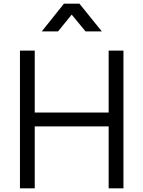

<svg xmlns="http://www.w3.org/2000/svg" viewBox="-20 -1019 776 1039"><path d="M88 0H168V-335H568V0H648V-745H568V-410H168V-745H88ZM206 -849H294L368 -940L443 -849H531L410 -999H326Z"/></svg>

Font: Mluvka
Style: Regular
Weight: 400
Designer: Modified by Jiří Krblich, Original typeface by Gumpita Rahayu
Foundry: Gumpita Rahayu & Jiří Krblich
Version: Version 2.000;Glyphs 3.1.1 (3134)